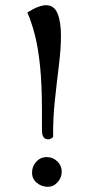

<svg xmlns="http://www.w3.org/2000/svg" viewBox="-20 -704 360 737"><path d="M184 -178Q170 -165 155.5 -171Q141 -177 141 -204V-280Q141 -382 133.5 -453Q126 -524 113 -573Q100 -622 85 -656Q129 -684 157 -684Q188 -684 201 -652Q214 -620 214 -567Q214 -517 206 -452.5Q198 -388 190.5 -317.5Q183 -247 184 -178ZM160 -101Q183 -101 200 -84.5Q217 -68 217 -45Q217 -23 201.5 -5Q186 13 163 13Q140 13 121.5 -2Q103 -17 103 -42Q103 -65 119 -83Q135 -101 160 -101Z"/></svg>

Font: Sedan SC
Style: Regular
Weight: 400
Designer: Sebastian Salazar
Foundry: Sebastian Salazar
Version: Version 1.100; ttfautohint (v1.8.4.7-5d5b)